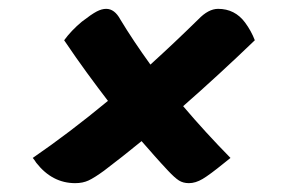

<svg xmlns="http://www.w3.org/2000/svg" viewBox="-20 -522 640 434"><path d="M54 -165Q137 -222 224 -294Q201 -324 176.5 -357.5Q152 -391 125 -431Q133 -442 143 -452.5Q153 -463 165 -473Q187 -490 198.5 -496Q210 -502 220 -502Q239 -502 252 -478Q281 -430 320 -376Q374 -425 428 -478Q451 -502 473 -502Q511 -502 534 -471Q548 -452 556 -431Q476 -354 394 -282Q444 -223 501 -165L486 -153Q454 -127 438 -117.5Q422 -108 407 -108Q394 -108 384.5 -114Q375 -120 360 -136Q344 -153 329 -170Q314 -187 300 -203Q256 -167 215 -136Q193 -120 180 -114Q167 -108 150 -108Q98 -108 62 -154Q60 -157 58 -160Q56 -163 54 -165Z"/></svg>

Font: Recursive Mn Csl St SmB
Style: Italic
Weight: 600
Italic angle: -15°
Monospace: yes
Version: Version 1.079;hotconv 1.0.112;makeotfexe 2.5.65598; ttfautoh